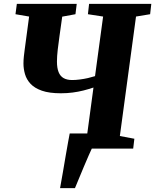

<svg xmlns="http://www.w3.org/2000/svg" viewBox="-20 -763 797 986"><path d="M288.5 203Q295.5 165 303 121.2Q310.5 77.5 317.5 36Q324.5 -5.5 330.2 -36Q336 -66.5 338 -77.5H463.5L451.5 0Q447.5 8 436 34Q424.5 60 410.5 93.5Q396.5 127 384 157.2Q371.5 187.5 365 203ZM330.5 0 338 -51 426.5 -64.5 460 -313.5Q435 -305 408.2 -298.2Q381.5 -291.5 353 -287.8Q324.5 -284 292.5 -284Q233 -284 195.2 -297.2Q157.5 -310.5 137 -332.5Q116.5 -354.5 108.5 -381.8Q100.5 -409 100.5 -436.5Q100.5 -454.5 102.5 -473.2Q104.5 -492 106.5 -506L129.5 -678L59.5 -690L66.5 -743H374L367.5 -690L299.5 -677.5L285.5 -577.5Q280.5 -543.5 276.5 -508.2Q272.5 -473 272.5 -447Q272.5 -413.5 281 -392.5Q289.5 -371.5 306.8 -361.8Q324 -352 350.5 -352Q368.5 -352 390 -354.8Q411.5 -357.5 432 -362.2Q452.5 -367 468 -372L509.5 -678L431.5 -690L437.5 -743H757L751 -690L678.5 -678L595.5 -64.5L670 -50.5L664 0Z"/></svg>

Font: Merriweather 20pt Black
Style: Italic
Weight: 900
Italic angle: -7.8°
Version: Version 2.101